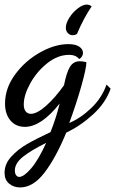

<svg xmlns="http://www.w3.org/2000/svg" viewBox="-38 -540 504 840"><path d="M-18 216Q-18 177 11.5 145Q41 113 80 90.5Q119 68 183 38Q208 -25 223 -87Q142 15 71 15Q31 15 7.5 -13Q-16 -41 -16 -87Q-16 -154 28 -214Q72 -274 137 -310.5Q202 -347 261 -347Q292 -347 308.5 -336Q325 -325 325 -309Q325 -299 319 -291Q313 -283 309 -282Q299 -292 289 -296Q279 -300 264 -300Q215 -300 169 -263.5Q123 -227 94.5 -175.5Q66 -124 66 -83Q66 -63 74.5 -52.5Q83 -42 97 -42Q124 -42 163.5 -77Q203 -112 242 -167Q253 -223 268 -247.5Q283 -272 311 -272Q324 -272 340 -268Q340 -242 318 -164Q296 -86 265 -2Q315 -23 361.5 -67.5Q408 -112 428 -170L446 -152Q424 -89 367.5 -38Q311 13 252 40Q206 151 156.5 215.5Q107 280 50 280Q22 280 2 263.5Q-18 247 -18 216ZM164 85Q99 117 63 145.5Q27 174 27 206Q27 219 32.5 226.5Q38 234 46 234Q66 234 98 197Q130 160 164 85ZM250 -419Q250 -438 265 -462Q280 -486 302 -503Q324 -520 342 -520Q353 -520 363 -512Q328 -461 299 -392Q291 -386 280 -386Q268 -386 259 -395Q250 -404 250 -419Z"/></svg>

Font: Dancing Script
Style: Bold
Weight: 700
Designer: Pablo Impallari
Foundry: Pablo Impallari
Version: Version 2.000